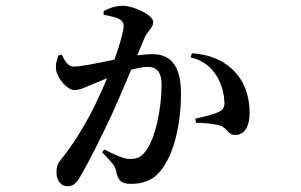

<svg xmlns="http://www.w3.org/2000/svg" viewBox="-20 -595 1040 663"><path d="M793 -129C826 -129 842 -161 842 -205C842 -264 823 -318 782 -356C744 -392 694 -408 643 -411L638 -397C680 -387 708 -365 728 -333C748 -301 754 -265 755 -243C756 -223 749 -214 732 -207C715 -199 687 -193 654 -185L657 -171C684 -171 724 -167 741 -161C766 -152 767 -128 793 -129ZM433 40C473 40 507 27 530 0C584 -61 605 -175 605 -272C605 -371 567 -408 506 -408C492 -408 472 -406 454 -404L478 -462C488 -487 509 -498 509 -519C509 -544 440 -575 405 -575C375 -575 354 -565 338 -557V-544C359 -540 383 -535 395 -527C403 -522 407 -515 407 -505C407 -489 395 -444 375 -389C316 -377 260 -365 235 -365C215 -365 206 -382 193 -406L182 -404C176 -389 171 -372 174 -352C179 -322 214 -284 236 -284C256 -284 270 -292 297 -303L350 -325C337 -294 323 -263 308 -232C270 -155 230 -93 192 -46C178 -29 175 -19 175 2C175 30 193 48 211 48C231 48 243 41 258 13C286 -34 334 -130 369 -206C388 -248 412 -304 433 -354C455 -360 475 -364 489 -364C525 -364 538 -342 538 -301C538 -223 517 -115 482 -72C467 -52 453 -46 428 -46C409 -46 379 -59 340 -79L333 -69C370 -30 376 -23 380 -8C387 28 398 40 433 40Z"/></svg>

Font: GenKiMin2 TW SB
Style: Regular
Weight: 600
Version: Version 2.100;PS 2.1;hotconv 16.6.51;makeotf.lib2.5.65220 DE